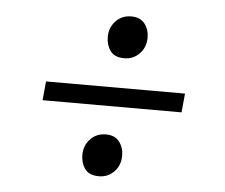

<svg xmlns="http://www.w3.org/2000/svg" viewBox="-43 -585 730 623"><g transform="rotate(5 321.5 -273.0)"><path d="M97.2 -240.2 103 -301.8H555.7L549.8 -240.2ZM290 -463.4Q290 -493.7 309.8 -514.9Q329.6 -536.1 360.8 -536.1Q389.6 -536.1 404.3 -517.3Q418.9 -498.5 418.9 -472.2Q418.9 -440.4 398.7 -419.7Q378.4 -398.9 349.6 -398.9Q317.4 -398.9 303.7 -418Q290 -437 290 -463.4ZM241.2 -74.7Q241.2 -105 261 -126.2Q280.8 -147.5 312 -147.5Q340.8 -147.5 355.5 -128.7Q370.1 -109.9 370.1 -83.5Q370.1 -51.8 349.9 -31Q329.6 -10.3 300.8 -10.3Q268.6 -10.3 254.9 -29.3Q241.2 -48.3 241.2 -74.7Z"/></g></svg>

Font: Gelasio
Style: Italic
Weight: 400
Italic angle: -8.5°
Designer: Eben Sorkin
Foundry: Eben Sorkin
Version: Version 1.008